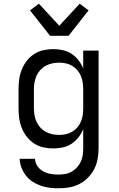

<svg xmlns="http://www.w3.org/2000/svg" viewBox="-20 -793 640 1036"><path d="M296 223Q272 223 247.5 220Q223 217 200 209Q177 201 156 187.5Q135 174 120 154.5Q105 135 96 112Q87 89 86 64H169Q170 86 182.5 104Q195 122 214 132Q233 142 254 145.5Q275 149 296 149Q315 149 333.5 145.5Q352 142 368 132.5Q384 123 396.5 109Q409 95 416.5 78Q424 61 426.5 42.5Q429 24 429 5V-96Q419 -72 403 -51.5Q387 -31 365.5 -17Q344 -3 318.5 2.5Q293 8 268 8Q240 8 213.5 2Q187 -4 164 -19Q141 -34 124 -56Q107 -78 97 -103.5Q87 -129 83.5 -156Q80 -183 80 -210V-310Q80 -337 83.5 -364Q87 -391 97 -416.5Q107 -442 124 -464Q141 -486 164 -501Q187 -516 213.5 -522Q240 -528 268 -528Q293 -528 318.5 -522.5Q344 -517 365.5 -503Q387 -489 403 -468.5Q419 -448 429 -424V-520H512V5Q512 34 507 63Q502 92 489 118Q476 144 455.5 165Q435 186 409 199.5Q383 213 354 218Q325 223 296 223ZM299 -65Q318 -65 336 -69Q354 -73 370 -82.5Q386 -92 398 -106.5Q410 -121 417 -138Q424 -155 426.5 -173.5Q429 -192 429 -210V-310Q429 -328 426.5 -346.5Q424 -365 417 -382Q410 -399 398 -413.5Q386 -428 370 -437.5Q354 -447 336 -451Q318 -455 299 -455Q280 -455 261.5 -451Q243 -447 226.5 -438Q210 -429 197 -414.5Q184 -400 176.5 -383Q169 -366 166 -347.5Q163 -329 163 -310V-210Q163 -191 166 -172.5Q169 -154 176.5 -137Q184 -120 197 -105.5Q210 -91 226.5 -82Q243 -73 261.5 -69Q280 -65 299 -65ZM250 -600 142 -737 190 -773 300 -654 410 -773 458 -737 350 -600Z"/></svg>

Font: Iosevka Fixed Extended
Style: Regular
Weight: 400
Width: 7
Monospace: yes
Designer: Belleve Invis
Foundry: Belleve Invis
Version: Version 24.1.1; ttfautohint (v1.8.4)